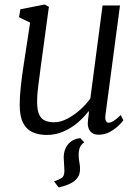

<svg xmlns="http://www.w3.org/2000/svg" viewBox="-20 -586 617 848"><path d="M334.5 24 352.5 43Q342 48 334.8 61Q327.5 74 327.5 98Q327.5 116 330.5 130.5Q333.5 145 333.5 160Q333.5 184.5 321.5 200.2Q309.5 216 288.2 225.8Q267 235.5 239.5 242L218.5 215Q240.5 208 252.5 200Q264.5 192 264.5 168Q264.5 158 263 139.5Q261.5 121 261.5 109Q261.5 90.5 267 75.5Q272.5 60.5 282.2 49.5Q292 38.5 305.5 32Q319 25.5 334.5 24ZM187 10Q151 10 124 -2Q97 -14 82 -43Q67 -72 67 -123Q67 -140.5 68.2 -161.2Q69.5 -182 72 -205Q74.5 -228 77.5 -251.2Q80.5 -274.5 84 -296L113 -486L64 -510L70 -545L177 -566L196 -556L160 -292Q157.5 -270.5 154.8 -250.5Q152 -230.5 149.5 -211.5Q147 -192.5 145.5 -173.8Q144 -155 144 -136Q144 -99 153.2 -79.5Q162.5 -60 179.5 -53Q196.5 -46 219 -46Q247.5 -46 277.5 -61.8Q307.5 -77.5 334.2 -101.5Q361 -125.5 379 -151L433 -562H510L446 -80Q443.5 -61.5 447.5 -52.8Q451.5 -44 459 -44Q469 -44 482 -52Q495 -60 513 -78L525 -55Q521 -48.5 505.5 -33Q490 -17.5 466.8 -4.2Q443.5 9 416 9Q389 9 376.5 -9Q364 -27 369 -57Q369 -58.5 369.5 -62.5Q370 -66.5 370.8 -72Q371.5 -77.5 372 -83.2Q372.5 -89 373 -94L372 -95Q356.5 -75.5 337 -56.8Q317.5 -38 294 -23Q270.5 -8 243.8 1Q217 10 187 10Z"/></svg>

Font: Merriweather Light
Style: Italic
Weight: 300
Italic angle: -7.8°
Designer: Eben Sorkin
Foundry: Eben Sorkin
Version: Version 2.101